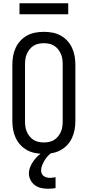

<svg xmlns="http://www.w3.org/2000/svg" viewBox="-20 -939 540 1182"><path d="M250 8Q223 8 196.5 3Q170 -2 147 -14.5Q124 -27 105.5 -47Q87 -67 76 -91.5Q65 -116 60.5 -142Q56 -168 56 -195V-540Q56 -567 60.5 -593Q65 -619 76 -643.5Q87 -668 105.5 -688Q124 -708 147 -720.5Q170 -733 196.5 -738Q223 -743 250 -743Q277 -743 303.5 -738Q330 -733 353 -720.5Q376 -708 394.5 -688Q413 -668 424 -643.5Q435 -619 439.5 -593Q444 -567 444 -540V-195Q444 -168 439.5 -142Q435 -116 424 -91.5Q413 -67 394.5 -47Q376 -27 353 -14.5Q330 -2 303.5 3Q277 8 250 8ZM250 -62Q267 -62 283.5 -65.5Q300 -69 314 -78Q328 -87 338.5 -100.5Q349 -114 355.5 -129.5Q362 -145 364 -161.5Q366 -178 366 -195V-540Q366 -557 364 -573.5Q362 -590 355.5 -605.5Q349 -621 338.5 -634.5Q328 -648 314 -657Q300 -666 283.5 -669.5Q267 -673 250 -673Q233 -673 216.5 -669.5Q200 -666 186 -657Q172 -648 161.5 -634.5Q151 -621 144.5 -605.5Q138 -590 136 -573.5Q134 -557 134 -540V-195Q134 -178 136 -161.5Q138 -145 144.5 -129.5Q151 -114 161.5 -100.5Q172 -87 186 -78Q200 -69 216.5 -65.5Q233 -62 250 -62ZM276 223Q255 223 234 218.5Q213 214 195.5 201.5Q178 189 168 169.5Q158 150 158 129Q158 108 166.5 87.5Q175 67 188 49.5Q201 32 217 17.5Q233 3 252 -8H300V0Q286 9 274.5 21.5Q263 34 254.5 48.5Q246 63 239.5 78.5Q233 94 233 111Q233 121 237.5 130.5Q242 140 250 145.5Q258 151 268.5 153.5Q279 156 289 156Q297 156 305.5 154.5Q314 153 322 152V219Q311 221 299.5 222Q288 223 276 223ZM100 -851V-919H400V-851Z"/></svg>

Font: Iosevka Term SS14
Style: Regular
Weight: 400
Monospace: yes
Designer: Belleve Invis
Foundry: Belleve Invis
Version: Version 24.1.1; ttfautohint (v1.8.4)